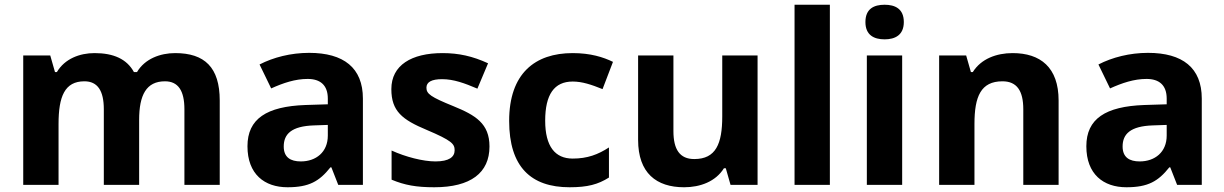

<svg xmlns="http://www.w3.org/2000/svg" viewBox="-20 -780 5165 810"><path d="M719 -556C656 -556 591 -532 558 -476H545C515 -531 459 -556 379 -556C316 -556 253 -532 220 -476H212L192 -546H78V0H227V-257C227 -373 253 -437 336 -437C392 -437 418 -397 418 -319V0H567V-274C567 -379 597 -437 676 -437C732 -437 758 -397 758 -319V0H907V-356C907 -496 843 -556 719 -556Z M1284 -557C1207 -557 1133 -538 1075 -508L1124 -407C1175 -430 1225 -447 1278 -447C1331 -447 1363 -421 1363 -364V-340L1268 -337C1105 -331 1024 -279 1024 -163C1024 -45 1096 10 1193 10C1284 10 1327 -15 1374 -74H1378L1407 0H1511V-364C1511 -494 1430 -557 1284 -557ZM1305 -251 1363 -253V-208C1363 -138 1313 -99 1249 -99C1206 -99 1177 -116 1177 -162C1177 -214 1209 -248 1305 -251Z M2045 -162C2045 -259 1986 -294 1893 -332C1797 -371 1779 -384 1779 -410C1779 -434 1801 -446 1845 -446C1894 -446 1940 -429 1994 -406L2039 -513C1974 -543 1915 -556 1847 -556C1716 -556 1631 -505 1631 -404C1631 -311 1677 -275 1780 -232C1886 -187 1898 -173 1898 -146C1898 -118 1875 -99 1817 -99C1765 -99 1691 -118 1632 -145V-22C1687 1 1736 10 1812 10C1966 10 2045 -51 2045 -162Z M2383 10C2459 10 2503 -2 2549 -31V-158C2503 -128 2458 -111 2396 -111C2322 -111 2280 -162 2280 -271C2280 -381 2318 -436 2396 -436C2436 -436 2475 -423 2522 -404L2566 -519C2525 -539 2471 -556 2396 -556C2237 -556 2128 -470 2128 -270C2128 -76 2220 10 2383 10Z M3176 -546H3027V-289C3027 -173 3000 -109 2909 -109C2848 -109 2821 -149 2821 -227V-546H2672V-190C2672 -50 2749 10 2866 10C2934 10 2999 -14 3034 -70H3042L3062 0H3176Z M3481 0V-760H3332V0Z M3712 -760C3667 -760 3631 -743 3631 -687C3631 -632 3667 -614 3712 -614C3756 -614 3793 -632 3793 -687C3793 -743 3756 -760 3712 -760ZM3786 -546H3637V0H3786Z M4252 -556C4184 -556 4119 -532 4084 -476H4076L4056 -546H3942V0H4091V-257C4091 -373 4118 -437 4209 -437C4270 -437 4297 -397 4297 -319V0H4446V-356C4446 -496 4369 -556 4252 -556Z M4823 -557C4746 -557 4672 -538 4614 -508L4663 -407C4714 -430 4764 -447 4817 -447C4870 -447 4902 -421 4902 -364V-340L4807 -337C4644 -331 4563 -279 4563 -163C4563 -45 4635 10 4732 10C4823 10 4866 -15 4913 -74H4917L4946 0H5050V-364C5050 -494 4969 -557 4823 -557ZM4844 -251 4902 -253V-208C4902 -138 4852 -99 4788 -99C4745 -99 4716 -116 4716 -162C4716 -214 4748 -248 4844 -251Z"/></svg>

Font: Noto Sans Gujarati
Style: Bold
Weight: 700
Designer: Jelle Bosma - Monotype Design Team, Universal Thirst
Foundry: Monotype Imaging Inc.
Version: Version 2.106